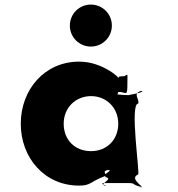

<svg xmlns="http://www.w3.org/2000/svg" viewBox="-20 -798 781 841"><path d="M378 -778C429 -778 470 -737 470 -686C470 -635 429 -594 378 -594C327 -594 286 -635 286 -686C286 -737 327 -778 378 -778ZM71 -256C71 -106 176 15 326 15C379 15 372 -1 438 -26C456 -34 417 -47 458 -55C467 -55 422 -53 460 -53C466 -45 415 -30 453 -19C462 -19 415 -18 453 -18C462 -8 412 11 444 16C453 16 404 4 442 4H547C573 4 557 12 604 22C613 22 564 23 602 23C602 14 547 -16 585 -34C594 -34 547 -344 585 -344C594 -362 556 -391 602 -400C611 -400 566 -399 604 -399C603 -389 527 -381 547 -381C547 -381 487 -383 494 -386C505 -395 488 -402 484 -400C484 -393 487 -395 508 -395C534 -391 538 -377 538 -431C538 -482 542 -472 524 -464C502 -464 500 -463 500 -457C496 -459 487 -472 460 -488C422 -511 378 -528 326 -528C176 -528 71 -406 71 -256ZM259 -256C259 -327 312 -377 379 -377C445 -377 498 -327 498 -256C498 -186 448 -136 379 -136C307 -136 259 -186 259 -256Z"/></svg>

Font: Hussar Przerywany
Style: Regular
Weight: 400
Foundry: Cannot Into Space Fonts
Version: Version 0.982